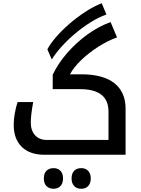

<svg xmlns="http://www.w3.org/2000/svg" viewBox="-20 -960 874 1191"><path d="M256 0Q165 0 115 -49Q65 -98 65 -186Q65 -217 71.5 -255Q78 -293 89 -327H186Q171 -246 171 -200Q171 -150 197.5 -121Q224 -92 269 -92H653V-268Q653 -407 477 -407H307V-497Q341 -567 396.5 -631Q452 -695 521.5 -745.5Q591 -796 666 -823L706 -728Q647 -707 588 -669Q529 -631 483 -586.5Q437 -542 414 -499H485Q620 -499 689.5 -444Q759 -389 759 -285V0ZM274 -654Q291 -687 326 -728Q361 -769 408 -810Q455 -851 507.5 -885.5Q560 -920 611 -940L640 -870Q592 -853 542.5 -822Q493 -791 447 -752.5Q401 -714 363 -672Q325 -630 301 -591ZM312 211Q286 211 269 195Q252 179 252 147Q252 114 269 98.5Q286 83 312 83Q339 83 355 99.5Q371 116 371 147Q371 177 355 194Q339 211 312 211ZM484 211Q456 211 440 194Q424 177 424 147Q424 116 440 99.5Q456 83 484 83Q512 83 527.5 100.5Q543 118 543 147Q543 176 527.5 193.5Q512 211 484 211Z"/></svg>

Font: Noto Kufi Arabic Medium
Style: Regular
Weight: 500
Designer: Monotype Design Team, David Williams, Khaled Hosny
Foundry: Google LLC
Version: Version 2.109; ttfautohint (v1.8.4.7-5d5b)